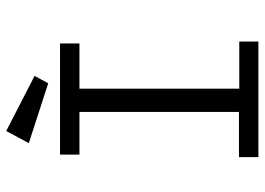

<svg xmlns="http://www.w3.org/2000/svg" viewBox="-134 -698 832 603"><g transform="rotate(-90 281.5 -396.0)"><path d="M90 0V-61H232V-562H98V-623H447V-562H305V-60H453V0ZM322 -660 134 -721 172 -792 345 -703Z"/></g></svg>

Font: Inconsolata SemiExpanded
Style: Regular
Weight: 400
Width: 6
Monospace: yes
Designer: Raph Levien, Cyreal, Brenton Simpson
Foundry: Raph Levien, Cyreal, Google
Version: Version 3.100; ttfautohint (v1.8.4.7-5d5b)